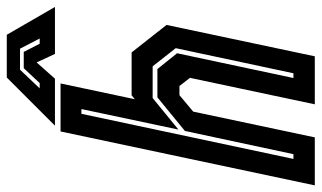

<svg xmlns="http://www.w3.org/2000/svg" viewBox="-235 -737 948 566"><g transform="rotate(-90 239.0 -454.0)"><path d="M-24.5 0 134.5 -749.5H276L229.5 -530.5L241 -540H367.5L448.5 -437L356 0H214.5L292.5 -368L268.5 -399H241.5L193 -358.5L117 0ZM53.5 -63H67.5L136 -383L235 -464H318.5L365 -406L292 -63H306L380 -410L326.5 -478H233L140 -402L200.5 -688H186.5ZM293.5 -908H419.5L501.5 -766H363L338 -820L290 -766H151.5ZM316.5 -869 261.5 -811H277L321 -858H369L393 -811H408.5L378.5 -869Z"/></g></svg>

Font: Tourney Condensed Regular
Style: Bold Italic
Weight: 700
Width: 3
Italic angle: -12°
Designer: Tyler Finck
Foundry: Etcetera Type Co
Version: Version 1.010; ttfautohint (v1.8.3)